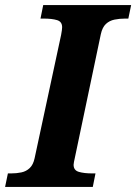

<svg xmlns="http://www.w3.org/2000/svg" viewBox="-43 -734 535 754"><path d="M-23 0 -12 -53H1Q22 -53 41 -57Q60 -61 73.7 -74Q87.5 -87 93 -113L197 -597Q199 -607 200 -615.2Q201 -623.4 201 -627Q201 -649.1 181 -655Q161 -661 129 -661H116L126.7 -714H472L461 -661H448.2Q426.5 -661 406.7 -657Q387 -653 373 -640Q359 -627 353 -600L250 -110Q249 -105.1 247.5 -98.1Q246 -91.1 246 -87Q246 -65 266.8 -59Q287.6 -53 319 -53H332L321.4 0Z"/></svg>

Font: Noto Serif
Style: Italic
Weight: 400
Italic angle: -12°
Designer: Monotype Design Team
Foundry: Monotype Imaging Inc.
Version: Version 2.013